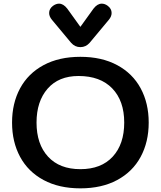

<svg xmlns="http://www.w3.org/2000/svg" viewBox="-20 -1021 880 1051"><path d="M46 -350Q46 -456 90 -537.5Q134 -619 218.5 -664.5Q303 -710 420 -710Q537 -710 621.5 -664.5Q706 -619 750 -537.5Q794 -456 794 -350Q794 -244 750 -162.5Q706 -81 621.5 -35.5Q537 10 420 10Q303 10 218.5 -35.5Q134 -81 90 -162.5Q46 -244 46 -350ZM660 -350Q660 -469 594.5 -537Q529 -605 410 -605Q301 -605 240.5 -535.5Q180 -466 180 -350Q180 -232 243 -163.5Q306 -95 420 -95Q534 -95 597 -163.5Q660 -232 660 -350ZM369 -787 264 -913Q249 -931 249 -950Q249 -973 270 -989Q287 -1001 303 -1001Q327 -1001 348 -974L420 -874L492 -974Q513 -1001 537 -1001Q554 -1001 570 -989Q591 -973 591 -950Q591 -931 576 -913L471 -787Q450 -763 420 -763Q390 -763 369 -787Z"/></svg>

Font: Kodchasan
Style: Bold
Weight: 700
Designer: Katatrad Aksorn Co.,Ltd.
Foundry: Cadson Demak Co.,Ltd.
Version: Version 1.000; ttfautohint (v1.6)